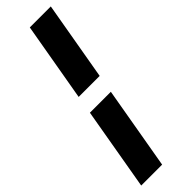

<svg xmlns="http://www.w3.org/2000/svg" viewBox="-301 -714 849 849"><g transform="rotate(-45 123.5 -289.5)"><path d="M115.7 131.8H-15.1L52.2 -256.3H183.1ZM262.2 -710.9 197.8 -340.8H66.4L130.9 -710.9Z"/></g></svg>

Font: Roboto ExtraBold
Style: Italic
Weight: 800
Designer: Christian Robertson
Foundry: Google
Version: Version 3.009; 2024